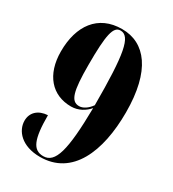

<svg xmlns="http://www.w3.org/2000/svg" viewBox="-179 -821 834 928"><g transform="rotate(30 238.0 -357.0)"><path d="M191 10C370 10 444 -164 444 -384C444 -617 356 -724 227 -724C93 -724 24 -626 24 -483C24 -353 93 -276 199 -276C241 -276 275 -298 296 -323C293 -85 269 -1 203 -1C145 -1 124 -49 124 -184C71 -181 39 -150 39 -105C39 -49 88 10 191 10ZM232 -297C186 -297 172 -344 172 -493C172 -661 184 -714 224 -714C279 -714 296 -624 296 -339C277 -312 253 -297 232 -297Z"/></g></svg>

Font: Noto Serif Display ExtraCondensed Black
Style: Regular
Weight: 900
Width: 2
Designer: Monotype Design Team
Foundry: Monotype Imaging Inc.
Version: Version 2.009